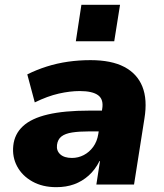

<svg xmlns="http://www.w3.org/2000/svg" viewBox="-20 -764 677 795"><path d="M213 11Q156 11 114 -12.5Q72 -36 51 -75Q30 -114 35 -161Q40 -209 75 -241.5Q110 -274 178 -290Q246 -306 350 -306H422L409 -220H351Q308 -220 279 -215.5Q250 -211 234.5 -199Q219 -187 216 -164Q213 -140 229.5 -125Q246 -110 278 -110Q304 -110 327 -122Q350 -134 366 -156Q382 -178 387 -209L403 -312Q410 -352 386.5 -369.5Q363 -387 310 -387Q270 -387 223.5 -376.5Q177 -366 124 -340L93 -456Q131 -475 173.5 -488.5Q216 -502 261.5 -508.5Q307 -515 355 -515Q441 -515 494.5 -487Q548 -459 569.5 -405.5Q591 -352 578 -273L535 0H379L394 -97H392Q374 -61 347 -37Q320 -13 287 -1Q254 11 213 11ZM294 -593 317 -744H477L453 -593Z"/></svg>

Font: Nunito Sans 8pt Black
Style: Italic
Weight: 900
Italic angle: -9°
Version: Version 3.101;gftools[0.9.27]